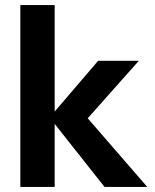

<svg xmlns="http://www.w3.org/2000/svg" viewBox="-20 -735 611 755"><path d="M391 0 175 -273 366 -496H526L278 -217V-324L559 0ZM60 0V-715H195V0Z"/></svg>

Font: DM Sans 28pt
Style: Bold
Weight: 700
Version: Version 4.004;gftools[0.9.30]